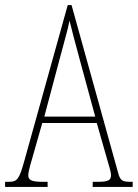

<svg xmlns="http://www.w3.org/2000/svg" viewBox="-22 -734 541 754"><path d="M-2 0H165V-20H143C100 -20 89 -28 89 -46C89 -61 101 -101 109 -128L144 -251H358L398 -111C405 -86 414 -58 414 -48C414 -27 406 -20 362 -20H342V0H499V-20H492C458 -20 450 -25 442 -55L259 -714H244L74 -104C54 -32 47 -20 13 -20H-2ZM152 -276 214 -509C229 -567 245 -619 251 -653C259 -620 272 -570 293 -493L352 -276Z"/></svg>

Font: Noto Serif Lao ExtraCondensed Thin
Style: Regular
Weight: 100
Width: 2
Designer: Monotype Design Team
Foundry: Monotype Imaging Inc.
Version: Version 2.003